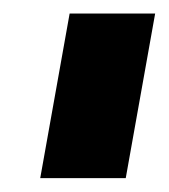

<svg xmlns="http://www.w3.org/2000/svg" viewBox="-20 -695 250 284"><path d="M39.5 -431.5 83 -675H209.5L166 -431.5Z"/></svg>

Font: Anybody Condensed ExtraBold
Style: Italic
Weight: 800
Width: 3
Italic angle: -10°
Designer: Tyler Finck
Foundry: Etcetera Type Company
Version: Version 1.010; ttfautohint (v1.8.3) -l 8 -r 50 -G 200 -x 14 